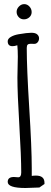

<svg xmlns="http://www.w3.org/2000/svg" viewBox="-20 -918 251 936"><path d="M17.6 -1.5ZM96.4 -823.7Q81.1 -823.7 71 -834.7Q61 -845.7 61 -860.1Q61 -874.5 72.3 -886.2Q83.5 -897.9 98.1 -897.9Q112.8 -897.9 123.5 -886.2Q134.3 -874.5 134.3 -859.1Q134.3 -843.8 123 -833.7Q111.8 -823.7 96.4 -823.7ZM147 -704.1 129.4 -704.6Q119.6 -704.6 115 -700.4Q110.4 -696.3 110.4 -684.1Q110.4 -586.4 122.6 -391.6Q134.8 -196.8 134.8 -99.1V-60.5Q145 -62 155.3 -62Q196.8 -62 196.8 -26.9V-21L171.9 -3.9L104 -1.5Q17.6 -1.5 17.6 -31.2Q17.6 -55.2 47.9 -55.2L68.8 -53.7Q83.5 -53.7 83.5 -77.1Q83.5 -154.3 74.2 -308.3Q64.9 -462.4 64.9 -539.6L66.9 -641.6Q66.9 -673.8 64.5 -697.3Q51.3 -692.9 41 -692.9Q17.6 -692.9 17.6 -716.8Q17.6 -729 32.7 -738Q47.9 -747.1 70.3 -751Q112.3 -758.3 132.6 -758.3Q152.8 -758.3 161.6 -750.2Q170.4 -742.2 170.4 -731.2Q170.4 -720.2 163.8 -712.2Q157.2 -704.1 147 -704.1Z"/></svg>

Font: Amatic
Style: Bold
Weight: 700
Width: 3
Version: Version 2.000; ttfautohint (v0.92-dirty) -l 8 -r 50 -G 50 -x